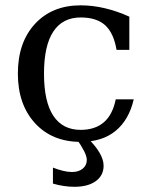

<svg xmlns="http://www.w3.org/2000/svg" viewBox="-20 -519 564 720"><path d="M481.5 -146.5Q463.5 -69 413.2 -28Q363 13 282.5 13Q175.5 13 111.2 -57.2Q47 -127.5 47 -243Q47 -360 111.2 -429.5Q175.5 -499 282.5 -499Q327.5 -499 373.8 -488Q420 -477 465 -456.5V-332H417Q406.5 -395 374.5 -424.2Q342.5 -453.5 282.5 -453.5Q215 -453.5 180 -400.8Q145 -348 145 -243Q145 -137.5 180 -84.8Q215 -32 282.5 -32Q336.5 -32 369.5 -60.5Q402.5 -89 414 -146.5ZM310 0Q339.5 29.5 354 55Q368.5 80.5 368.5 102.5Q368.5 139 339.2 160.2Q310 181.5 259 181.5Q240 181.5 219.5 178.5Q199 175.5 178.5 169.5V109.5Q197.5 117 215.8 121.5Q234 126 250 126Q275 126 290.2 113.5Q305.5 101 305.5 80.5Q305.5 67.5 295.5 47.8Q285.5 28 266 0Z"/></svg>

Font: MM Phetkon
Style: Regular
Weight: 400
Designer: Khon Soe Zaw Thu
Version: Version 1.00 July 15, 2016, initial release